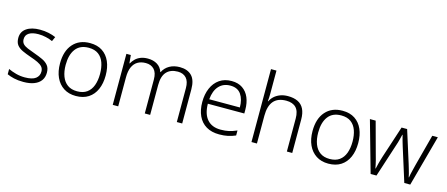

<svg xmlns="http://www.w3.org/2000/svg" viewBox="-49 -1342 4505 1933"><g transform="rotate(15 2203.5 -375.0)"><path d="M423 -141Q423 -93 399 -59.5Q375 -26 329 -8Q283 10 217 10Q161 10 118.5 0Q76 -10 46 -24V-79Q82 -62 126.5 -50Q171 -38 218 -38Q297 -38 332 -65Q367 -92 367 -137Q367 -167 350.5 -186.5Q334 -206 301.5 -221.5Q269 -237 221 -253Q172 -270 134 -287.5Q96 -305 75 -332Q54 -359 54 -406Q54 -471 106 -506.5Q158 -542 245 -542Q293 -542 335 -533Q377 -524 411 -509L390 -462Q359 -476 320.5 -485Q282 -494 242 -494Q179 -494 144 -472Q109 -450 109 -408Q109 -377 126 -358.5Q143 -340 175.5 -326.5Q208 -313 253 -297Q301 -280 339.5 -262Q378 -244 400.5 -216Q423 -188 423 -141Z M1002 -267Q1002 -184 974.5 -121.5Q947 -59 894 -24.5Q841 10 763 10Q689 10 636 -24.5Q583 -59 554.5 -121Q526 -183 526 -267Q526 -396 590.5 -469Q655 -542 767 -542Q844 -542 896 -507.5Q948 -473 975 -411.5Q1002 -350 1002 -267ZM585 -267Q585 -199 604.5 -147.5Q624 -96 663.5 -67.5Q703 -39 764 -39Q826 -39 865.5 -67.5Q905 -96 924 -147.5Q943 -199 943 -267Q943 -333 925 -384Q907 -435 868 -464Q829 -493 766 -493Q676 -493 630.5 -433Q585 -373 585 -267Z M1703 -542Q1782 -542 1826.5 -497.5Q1871 -453 1871 -355V0H1815V-353Q1815 -424 1783 -458.5Q1751 -493 1695 -493Q1619 -493 1578 -448.5Q1537 -404 1537 -311V0H1481V-353Q1481 -424 1448.5 -458.5Q1416 -493 1361 -493Q1311 -493 1276 -472Q1241 -451 1222.5 -409Q1204 -367 1204 -302V0H1147V-532H1193L1201 -448H1205Q1219 -474 1241 -495.5Q1263 -517 1295 -529.5Q1327 -542 1369 -542Q1427 -542 1467.5 -517Q1508 -492 1524 -443H1527Q1550 -490 1595.5 -516Q1641 -542 1703 -542Z M2243 -542Q2311 -542 2357 -510.5Q2403 -479 2426 -424Q2449 -369 2449 -298V-259H2069Q2070 -153 2119 -96.5Q2168 -40 2260 -40Q2309 -40 2346 -48.5Q2383 -57 2427 -76V-24Q2388 -7 2348.5 1.5Q2309 10 2258 10Q2178 10 2122.5 -23Q2067 -56 2038.5 -117.5Q2010 -179 2010 -262Q2010 -343 2037.5 -406.5Q2065 -470 2117 -506Q2169 -542 2243 -542ZM2242 -494Q2169 -494 2124 -445.5Q2079 -397 2071 -306H2390Q2390 -390 2354 -442Q2318 -494 2242 -494Z M2650 -517Q2650 -496 2649 -477.5Q2648 -459 2646 -440H2650Q2664 -470 2689 -492.5Q2714 -515 2749.5 -528.5Q2785 -542 2830 -542Q2891 -542 2933 -521.5Q2975 -501 2996.5 -458Q3018 -415 3018 -348V0H2962V-344Q2962 -421 2927 -457Q2892 -493 2825 -493Q2737 -493 2693.5 -442Q2650 -391 2650 -290V0H2593V-760H2650Z M3634 -267Q3634 -184 3606.5 -121.5Q3579 -59 3526 -24.5Q3473 10 3395 10Q3321 10 3268 -24.5Q3215 -59 3186.5 -121Q3158 -183 3158 -267Q3158 -396 3222.5 -469Q3287 -542 3399 -542Q3476 -542 3528 -507.5Q3580 -473 3607 -411.5Q3634 -350 3634 -267ZM3217 -267Q3217 -199 3236.5 -147.5Q3256 -96 3295.5 -67.5Q3335 -39 3396 -39Q3458 -39 3497.5 -67.5Q3537 -96 3556 -147.5Q3575 -199 3575 -267Q3575 -333 3557 -384Q3539 -435 3500 -464Q3461 -493 3398 -493Q3308 -493 3262.5 -433Q3217 -373 3217 -267Z M4077 -346Q4072 -363 4067 -379Q4062 -395 4058 -409.5Q4054 -424 4050.5 -438Q4047 -452 4044 -464H4041Q4038 -452 4034.5 -438Q4031 -424 4027 -408.5Q4023 -393 4018.5 -377.5Q4014 -362 4008 -345L3896 0H3835L3685 -532H3745L3834 -204Q3843 -174 3849 -149.5Q3855 -125 3859.5 -104.5Q3864 -84 3867 -66H3870Q3873 -78 3876.5 -92.5Q3880 -107 3884 -123.5Q3888 -140 3893.5 -158Q3899 -176 3905 -196L4015 -532H4073L4179 -196Q4186 -172 4193 -149Q4200 -126 4205.5 -105Q4211 -84 4214 -67H4217Q4219 -83 4223.5 -103.5Q4228 -124 4234.5 -149.5Q4241 -175 4248 -204L4335 -532H4393L4248 0H4186Z"/></g></svg>

Font: Noto Sans Cham Light
Style: Regular
Weight: 300
Version: Version 2.002